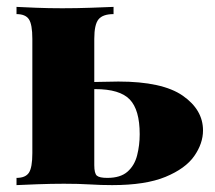

<svg xmlns="http://www.w3.org/2000/svg" viewBox="-20 -538 624 558"><path d="M310 -518V-497Q279 -497 266.5 -482Q254 -467 254 -425V-58Q254 -34 261.5 -27.5Q269 -21 292 -21Q330 -21 350.5 -39Q371 -57 378.5 -86.5Q386 -116 386 -148Q386 -219 357 -249Q328 -279 257 -279Q241 -279 223 -278Q205 -277 194 -277L192 -299Q235 -299 268 -300Q301 -301 324 -301Q452 -301 511 -260Q570 -219 570 -159Q570 -121 544.5 -84.5Q519 -48 461 -24Q403 0 306 0Q274 0 241.5 -2Q209 -4 166 -4Q129 -4 88.5 -2.5Q48 -1 28 0V-21Q54 -21 64 -36Q74 -51 74 -93V-425Q74 -467 64 -482Q54 -497 28 -497V-518Q47 -517 84 -515.5Q121 -514 161 -514Q202 -514 245 -515.5Q288 -517 310 -518Z"/></svg>

Font: Playfair Display Black
Style: Regular
Weight: 900
Designer: Claus Eggers Sørensen
Foundry: Claus Eggers Sørensen
Version: Version 1.203